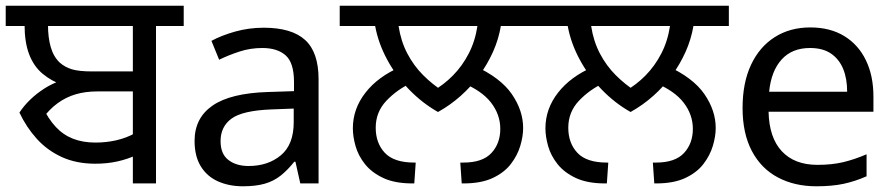

<svg xmlns="http://www.w3.org/2000/svg" viewBox="-27 -642 3128 672"><path d="M41 -248Q56 -271 78 -292.5Q100 -314 128 -332Q156 -350 189 -361L196 -343Q153 -358 122 -384Q91 -410 75 -452Q59 -494 59 -555L95 -551H-7V-622H569V-551H105L141 -554Q141 -511 150.5 -477.5Q160 -444 182 -423Q200 -407 224.5 -399.5Q249 -392 296 -392H456L454 -322H313Q272 -322 238 -312Q204 -302 175 -281Q146 -260 120 -225L122 -268Q142 -226 168 -198Q194 -170 228.5 -156.5Q263 -143 307 -143Q345 -143 380 -151Q415 -159 446 -176L452 -100Q420 -85 384 -77Q348 -69 307 -69Q240 -69 189 -92.5Q138 -116 101.5 -156.5Q65 -197 41 -248ZM438 0V-551H342V-622H616V-551H519V0Z M896 -545Q994 -545 1041 -502Q1088 -459 1088 -365V0H1024L1007 -76H1003Q980 -47 955.5 -27.5Q931 -8 899.5 1Q868 10 823 10Q775 10 736.5 -7Q698 -24 676 -59.5Q654 -95 654 -149Q654 -229 717 -272.5Q780 -316 911 -320L1002 -323V-355Q1002 -422 973 -448Q944 -474 891 -474Q849 -474 811 -461.5Q773 -449 740 -433L713 -499Q748 -518 796 -531.5Q844 -545 896 -545ZM922 -259Q822 -255 783.5 -227Q745 -199 745 -148Q745 -103 772.5 -82Q800 -61 843 -61Q911 -61 956 -98.5Q1001 -136 1001 -214V-262Z M1506 -250Q1451 -281 1405 -328.5Q1359 -376 1328 -433.5Q1297 -491 1286 -551H1162V-622H1850V-551H1726Q1718 -504 1698.5 -460.5Q1679 -417 1650.5 -378Q1622 -339 1585.5 -306.5Q1549 -274 1506 -250ZM1644 -551H1368Q1376 -498 1398.5 -455Q1421 -412 1454 -379Q1487 -346 1525 -322L1487 -323Q1526 -345 1558.5 -378Q1591 -411 1613.5 -454.5Q1636 -498 1644 -551ZM1208 -193Q1208 -261 1252 -317.5Q1296 -374 1375 -408L1415 -353Q1363 -329 1325.5 -289.5Q1288 -250 1288 -195Q1288 -141 1320 -107Q1352 -73 1423 -73H1428L1423 0H1417Q1355 0 1314.5 -19Q1274 -38 1250.5 -67.5Q1227 -97 1217.5 -130.5Q1208 -164 1208 -193ZM1804 -194Q1804 -165 1794 -131.5Q1784 -98 1761 -68Q1738 -38 1697.5 -19Q1657 0 1595 0H1589L1584 -73H1595Q1662 -73 1693 -106.5Q1724 -140 1724 -191Q1724 -241 1691.5 -283Q1659 -325 1590 -353L1633 -412Q1725 -370 1764.5 -312.5Q1804 -255 1804 -194Z M2180 -250Q2125 -281 2079 -328.5Q2033 -376 2002 -433.5Q1971 -491 1960 -551H1836V-622H2524V-551H2400Q2392 -504 2372.5 -460.5Q2353 -417 2324.5 -378Q2296 -339 2259.5 -306.5Q2223 -274 2180 -250ZM2318 -551H2042Q2050 -498 2072.5 -455Q2095 -412 2128 -379Q2161 -346 2199 -322L2161 -323Q2200 -345 2232.5 -378Q2265 -411 2287.5 -454.5Q2310 -498 2318 -551ZM1882 -193Q1882 -261 1926 -317.5Q1970 -374 2049 -408L2089 -353Q2037 -329 1999.5 -289.5Q1962 -250 1962 -195Q1962 -141 1994 -107Q2026 -73 2097 -73H2102L2097 0H2091Q2029 0 1988.5 -19Q1948 -38 1924.5 -67.5Q1901 -97 1891.5 -130.5Q1882 -164 1882 -193ZM2478 -194Q2478 -165 2468 -131.5Q2458 -98 2435 -68Q2412 -38 2371.5 -19Q2331 0 2269 0H2263L2258 -73H2269Q2336 -73 2367 -106.5Q2398 -140 2398 -191Q2398 -241 2365.5 -283Q2333 -325 2264 -353L2307 -412Q2399 -370 2438.5 -312.5Q2478 -255 2478 -194Z M2809 -546Q2878 -546 2927.5 -516Q2977 -486 3003.5 -431.5Q3030 -377 3030 -304V-251H2663Q2665 -160 2709.5 -112.5Q2754 -65 2834 -65Q2885 -65 2924.5 -74.5Q2964 -84 3006 -102V-25Q2965 -7 2925 1.5Q2885 10 2830 10Q2754 10 2695.5 -21Q2637 -52 2604.5 -113.5Q2572 -175 2572 -264Q2572 -352 2601.5 -415Q2631 -478 2684.5 -512Q2738 -546 2809 -546ZM2808 -474Q2745 -474 2708.5 -433.5Q2672 -393 2665 -321H2938Q2938 -367 2924 -401Q2910 -435 2881.5 -454.5Q2853 -474 2808 -474Z"/></svg>

Font: lgurmukhi15
Style: Book
Weight: 400
Designer: Jelle Bosma - Monotype Design Team
Foundry: Monotype Imaging Inc.
Version: Version 2.003